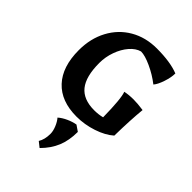

<svg xmlns="http://www.w3.org/2000/svg" viewBox="-231 -633 994 994"><g transform="rotate(45 266.0 -136.0)"><path d="M35 -241Q35 -326 70.5 -392.5Q106 -459 169.5 -496Q233 -533 315 -533Q414 -533 474 -509Q474 -480 461.5 -442.5Q449 -405 434 -388Q393 -420 345 -442Q297 -464 268 -464Q238 -456 212.5 -426.5Q187 -397 172 -355Q157 -313 157 -269Q157 -170 194.5 -123.5Q232 -77 311 -77Q343 -77 370 -84Q368 -220 354 -255Q383 -261 417 -261Q446 -261 488 -255Q480 -175 478 -58Q443 -27 386 -8Q329 11 270 11Q157 11 96 -54.5Q35 -120 35 -241ZM221 238Q238 211 238 169Q238 149 228 124.5Q218 100 204 84Q222 68 248.5 56Q275 44 299 40L331 62Q331 124 311.5 171.5Q292 219 250 261Z"/></g></svg>

Font: Mirza SemiBold
Style: Regular
Weight: 600
Designer: Arabic design by Kourosh Beigpour, Latin design by Eduardo Tunni, engineering by Lasse Fister
Version: Version 1.0010g